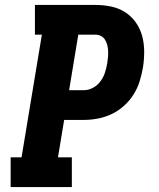

<svg xmlns="http://www.w3.org/2000/svg" viewBox="-20 -755 640 775"><path d="M23 0V-120H67L149 -615H121V-735H366Q398 -735 429 -728.5Q460 -722 485.5 -705.5Q511 -689 528.5 -664Q546 -639 554 -609Q562 -579 562 -546.5Q562 -514 557 -482Q552 -454 543.5 -426.5Q535 -399 519 -373.5Q503 -348 480 -327.5Q457 -307 430.5 -294.5Q404 -282 375.5 -276.5Q347 -271 319 -271H239L214 -120H270V0ZM259 -391H319Q338 -391 356 -401Q374 -411 386 -427.5Q398 -444 404 -463Q410 -482 413 -501Q415 -513 416 -525.5Q417 -538 416.5 -549.5Q416 -561 413 -573Q410 -585 404 -594.5Q398 -604 388 -609.5Q378 -615 366 -615H296Z"/></svg>

Font: Iosevka Curly Slab HvExObl
Style: Regular
Weight: 900
Width: 7
Italic angle: -9°
Monospace: yes
Designer: Belleve Invis
Foundry: Belleve Invis
Version: Version 11.1.0; ttfautohint (v1.8.3)